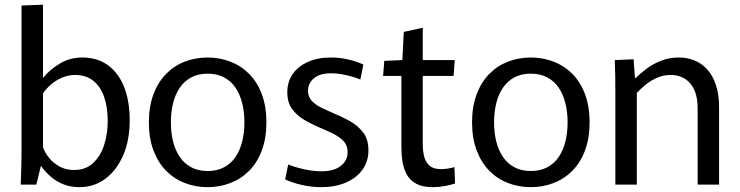

<svg xmlns="http://www.w3.org/2000/svg" viewBox="-20 -771 3093 802"><path d="M312.1 10.8Q273.9 10.8 243.5 -1.7Q213.1 -14.2 190.3 -34.5Q167.6 -54.8 152 -77.1H150.6L131.9 0H66.6Q67 -14.6 67.7 -33Q68.4 -51.5 68.9 -71.8Q69.4 -92 69.7 -111.3Q70 -130.6 70 -146.8V-748L159.6 -751.4V-446.6H161Q184.9 -477.6 227.8 -504.2Q270.6 -530.8 323.5 -530.8Q386.7 -530.8 431 -498.5Q475.3 -466.2 498.6 -407.3Q521.8 -348.3 521.8 -268.5Q521.8 -185.2 494.6 -122.4Q467.3 -59.6 420.2 -24.4Q373.1 10.8 312.1 10.8ZM289.3 -60.9Q337.8 -60.9 368.8 -89.8Q399.8 -118.6 414.8 -164.9Q429.9 -211.2 429.9 -264.6Q429.9 -324.4 414.4 -367.7Q398.9 -410.9 368.7 -434.4Q338.4 -457.9 293.7 -457.9Q266.1 -457.9 240 -447Q213.9 -436.1 193.4 -418.5Q172.9 -400.9 159.6 -380.9V-155.6Q167.6 -133.4 185 -111.5Q202.5 -89.6 229 -75.3Q255.6 -60.9 289.3 -60.9Z M847.2 10.8Q796.6 10.8 752 -6.5Q707.4 -23.7 673.9 -57.7Q640.4 -91.6 621.1 -142.6Q601.8 -193.6 601.8 -260Q601.8 -326.4 621.1 -377.4Q640.4 -428.4 673.9 -462.3Q707.4 -496.3 752 -513.5Q796.6 -530.8 847.2 -530.8Q897.8 -530.8 942.4 -513.5Q987.1 -496.3 1020.8 -462.3Q1054.6 -428.4 1073.7 -377.4Q1092.8 -326.4 1092.8 -260Q1092.8 -193.6 1073.7 -142.6Q1054.6 -91.6 1020.8 -57.7Q987.1 -23.7 942.4 -6.5Q897.8 10.8 847.2 10.8ZM847.2 -56.7Q886.5 -56.7 915.7 -72.1Q944.9 -87.4 963.6 -115.1Q982.4 -142.8 991.6 -179.8Q1000.9 -216.8 1000.9 -260Q1000.9 -303.2 991.6 -340.2Q982.4 -377.2 963.6 -404.9Q944.9 -432.6 915.7 -447.9Q886.5 -463.3 847.2 -463.3Q807.9 -463.3 779.1 -447.9Q750.2 -432.6 731.2 -404.9Q712.3 -377.2 703 -340.2Q693.8 -303.2 693.8 -260Q693.8 -216.8 703 -179.8Q712.3 -142.8 731.2 -115.1Q750.2 -87.4 779.1 -72.1Q807.9 -56.7 847.2 -56.7Z M1321.4 10.8Q1281.6 10.8 1241.3 1.7Q1201 -7.4 1171.1 -21.6L1183.9 -83.9Q1200.7 -77.1 1223.8 -70.5Q1246.9 -63.9 1272.5 -59.7Q1298.1 -55.5 1322.8 -55.5Q1374.8 -55.5 1403.5 -77.9Q1432.1 -100.3 1432.1 -135.9Q1432.1 -163.7 1415.1 -181.6Q1398.1 -199.4 1371.7 -212.6Q1345.2 -225.7 1315.3 -237.9Q1283.3 -251.8 1252.2 -269.6Q1221.2 -287.3 1200.6 -315.1Q1180.1 -342.8 1180.1 -385.2Q1180.1 -429.2 1202.4 -461.5Q1224.8 -493.8 1265.9 -512.3Q1307 -530.8 1361.8 -530.8Q1399.7 -530.8 1435.8 -522.3Q1472 -513.8 1497.7 -501.2L1485.3 -438.8Q1471.1 -445.1 1450.8 -450.9Q1430.4 -456.7 1408 -460.8Q1385.6 -464.9 1363.3 -464.9Q1316.4 -464.9 1291.5 -444.2Q1266.6 -423.5 1266.6 -391.6Q1266.6 -367.3 1281.3 -350.8Q1296.1 -334.3 1320.5 -322.3Q1344.9 -310.3 1372.7 -298.1Q1406.3 -284.6 1440.1 -265.9Q1473.8 -247.2 1496.4 -218.3Q1519 -189.3 1519 -142.8Q1519 -96.6 1493.9 -61.9Q1468.8 -27.3 1424.6 -8.3Q1380.3 10.8 1321.4 10.8Z M1788 10.8Q1745.6 10.8 1719.5 -3.1Q1693.3 -17 1679.9 -40.7Q1666.6 -64.4 1661.6 -94Q1656.7 -123.6 1656.7 -156V-453.8H1580.3L1585.1 -516.8L1660.6 -520L1666.7 -637.8L1745.9 -655.1V-520H1879.4L1874.7 -453.8H1745.9V-166.3Q1745.9 -141.7 1751.4 -118.5Q1756.8 -95.3 1773.2 -79.9Q1789.5 -64.6 1822.1 -64.6Q1837.6 -64.6 1852.2 -67.1Q1866.8 -69.5 1878.2 -72.9L1880.7 -4.6Q1864.7 1.2 1838.9 6Q1813.1 10.8 1788 10.8Z M2197.2 10.8Q2146.6 10.8 2102 -6.5Q2057.4 -23.7 2023.9 -57.7Q1990.4 -91.6 1971.1 -142.6Q1951.8 -193.6 1951.8 -260Q1951.8 -326.4 1971.1 -377.4Q1990.4 -428.4 2023.9 -462.3Q2057.4 -496.3 2102 -513.5Q2146.6 -530.8 2197.2 -530.8Q2247.8 -530.8 2292.4 -513.5Q2337.1 -496.3 2370.8 -462.3Q2404.6 -428.4 2423.7 -377.4Q2442.8 -326.4 2442.8 -260Q2442.8 -193.6 2423.7 -142.6Q2404.6 -91.6 2370.8 -57.7Q2337.1 -23.7 2292.4 -6.5Q2247.8 10.8 2197.2 10.8ZM2197.2 -56.7Q2236.5 -56.7 2265.7 -72.1Q2294.9 -87.4 2313.6 -115.1Q2332.4 -142.8 2341.6 -179.8Q2350.9 -216.8 2350.9 -260Q2350.9 -303.2 2341.6 -340.2Q2332.4 -377.2 2313.6 -404.9Q2294.9 -432.6 2265.7 -447.9Q2236.5 -463.3 2197.2 -463.3Q2157.9 -463.3 2129.1 -447.9Q2100.2 -432.6 2081.2 -404.9Q2062.3 -377.2 2053 -340.2Q2043.8 -303.2 2043.8 -260Q2043.8 -216.8 2053 -179.8Q2062.3 -142.8 2081.2 -115.1Q2100.2 -87.4 2129.1 -72.1Q2157.9 -56.7 2197.2 -56.7Z M2550.4 -375.5Q2550.4 -417.7 2549.9 -452.7Q2549.4 -487.7 2548 -520L2626.6 -523.4L2632.2 -445.2H2635.4Q2653.2 -463.1 2679.6 -483.1Q2705.9 -503.1 2740.3 -516.9Q2774.6 -530.8 2816.1 -530.8Q2849.3 -530.8 2879.4 -519.1Q2909.6 -507.4 2932.8 -482.5Q2956.1 -457.5 2969.9 -417.7Q2983.7 -377.9 2983.7 -321.7V0H2894.1V-317.7Q2894.1 -358.9 2883.9 -386.1Q2873.7 -413.2 2857.2 -429Q2840.7 -444.8 2821.2 -451.4Q2801.6 -457.9 2782.9 -457.9Q2750.8 -457.9 2724 -445.9Q2697.1 -434 2676.1 -416.6Q2655.1 -399.2 2640 -382.7V0H2550.4Z"/></svg>

Font: Murecho Thin
Style: Regular
Weight: 100
Designer: Neil Summerour
Foundry: Positype
Version: Version 1.010